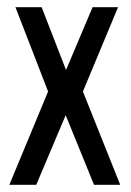

<svg xmlns="http://www.w3.org/2000/svg" viewBox="-20 -515 364 535"><path d="M6 0 114 -260 23 -495H96L164 -320L238 -495H309L211 -260L315 0H242L163 -194L81 0Z"/></svg>

Font: Alumni Sans Thin Medium
Style: Regular
Weight: 500
Version: Version 1.018